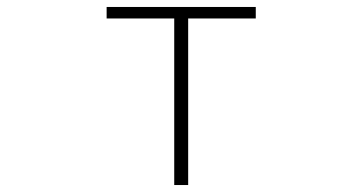

<svg xmlns="http://www.w3.org/2000/svg" viewBox="-20 -510 1040 551"><path d="M480 -457V21H520V-457H714V-490H286V-457Z"/></svg>

Font: LINE Seed JP_OTF Thin
Style: Regular
Weight: 250
Designer: LY Corporation & Fontrix & Fontworks
Version: Version 1.007